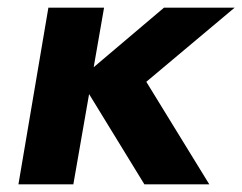

<svg xmlns="http://www.w3.org/2000/svg" viewBox="-20 -480 631 500"><path d="M106 -460 28 0H171L212 -235L356 0H525L361 -267L591 -460H407L224 -305L251 -460Z"/></svg>

Font: Jost
Style: Bold Italic
Weight: 700
Italic angle: -5°
Version: Version 3.710